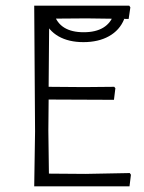

<svg xmlns="http://www.w3.org/2000/svg" viewBox="-20 -659 509 679"><path d="M275 -510Q223 -510 187 -530.5Q151 -551 135 -591L162 -610H171Q191 -545 276 -545Q361 -545 383 -610H392L419 -591Q403 -552 365.5 -531Q328 -510 275 -510ZM101 0 104 -194 101 -639H437L441 -633L435 -592L286 -594L154 -593L152 -352L277 -351L384 -352L388 -347L383 -306L152 -307L151 -197L153 -45L282 -44L439 -47L443 -41L438 0Z"/></svg>

Font: t
Style: Regular
Weight: 300
Designer: Juan Pablo del Peral
Foundry: Huerta Tipografica
Version: Version 2.004; ttfautohint (v1.8.1)